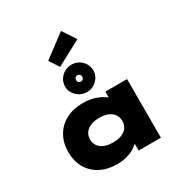

<svg xmlns="http://www.w3.org/2000/svg" viewBox="-247 -1317 1454 1518"><g transform="rotate(-30 480.0 -558.5)"><path d="M387 9Q297 9 231.5 -26Q166 -61 131 -123Q96 -185 96 -267Q96 -349 131.5 -412Q167 -475 232.5 -510.5Q298 -546 387 -546Q438 -546 479.5 -535Q521 -524 553.5 -505.5Q586 -487 607 -465.5Q628 -444 636 -424L589 -417V-535H787V0H584V-147L626 -131Q621 -105 600.5 -80Q580 -55 549 -35Q518 -15 476.5 -3Q435 9 387 9ZM442 -156Q489 -156 522 -169.5Q555 -183 572 -208Q589 -233 589 -267Q589 -302 572 -327Q555 -352 522 -366Q489 -380 442 -380Q396 -380 363 -366Q330 -352 312.5 -327Q295 -302 295 -267Q295 -233 312.5 -208Q330 -183 363 -169.5Q396 -156 442 -156ZM462 -604Q428 -604 398.5 -621Q369 -638 351 -666Q333 -694 333 -728Q333 -763 350.5 -791.5Q368 -820 397.5 -837Q427 -854 462 -854Q498 -854 527 -837Q556 -820 573.5 -791.5Q591 -763 591 -728Q591 -694 573 -666Q555 -638 526 -621Q497 -604 462 -604ZM462 -700Q474 -700 482 -708Q490 -716 490 -728Q490 -741 482 -749.5Q474 -758 462 -758Q450 -758 442 -750Q434 -742 434 -729Q434 -716 442 -708Q450 -700 462 -700ZM377 -883 319 -972 525 -1126 605 -1005Z"/></g></svg>

Font: Lexend Tera Black
Style: Regular
Weight: 900
Version: Version 1.007